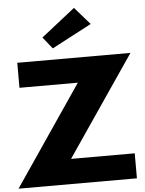

<svg xmlns="http://www.w3.org/2000/svg" viewBox="-72 -1207 952 1262"><g transform="rotate(-5 403.5 -576.0)"><path d="M241.2 -976 302.8 -899 564.7 -1037 464.5 -1152ZM808.8 -825H62V-660H447L-1.8 0H779.2V-165H359Z"/></g></svg>

Font: Hussar
Style: BdWide
Weight: 700
Foundry: Cannot Into Space Fonts
Version: Version 2.00